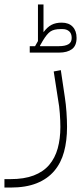

<svg xmlns="http://www.w3.org/2000/svg" viewBox="-88 -605 366 865"><path d="M-68 202H-41Q21 202 64 185.5Q107 169 133.5 138Q160 107 172 63.5Q184 20 184 -33Q184 -60 181.5 -94Q179 -128 174 -154L154 -283L186 -289L204 -168Q209 -136 211.5 -99.5Q214 -63 214 -33Q214 29 200.5 79Q187 129 156.5 165Q126 201 77.5 220.5Q29 240 -41 240H-68ZM46 -397H70L83 -420V-585H108V-460Q125 -483 144 -493Q163 -503 190 -503Q222 -503 239.5 -484.5Q257 -466 257 -434Q257 -399 236 -383.5Q215 -368 178 -368H46ZM92 -399 93 -397H178Q205 -397 220 -405.5Q235 -414 235 -434Q235 -454 223.5 -464Q212 -474 194 -474H185Q155 -474 139 -463Q123 -452 104 -420Z"/></svg>

Font: IBM Plex Sans Arabic ExtLt
Style: Regular
Weight: 200
Designer: Mike Abbink, Paul van der Laan, Pieter van Rosmalen, Wael Morcos, Khajak Apelian
Foundry: Bold Monday
Version: Version 1.2